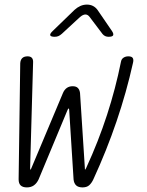

<svg xmlns="http://www.w3.org/2000/svg" viewBox="-20 -805 640 835"><path d="M97 10Q79 10 70 1.5Q61 -7 61 -25L68 -530Q69 -545 77 -552.5Q85 -560 100 -560Q112 -560 118 -554Q124 -548 124 -536L111 -75Q111 -67 112.5 -67Q114 -67 117 -75L254 -401Q260 -415 270.5 -422.5Q281 -430 296 -430Q311 -430 318.5 -422.5Q326 -415 328 -401L349 -75Q349 -67 350 -67Q351 -67 355 -75Q408 -190 445.5 -305.5Q483 -421 506 -536Q508 -548 517 -554Q526 -560 538 -560Q553 -560 557.5 -552.5Q562 -545 558 -530Q530 -404 487 -277.5Q444 -151 386 -25Q378 -8 367.5 1Q357 10 339 10Q321 10 311.5 1.5Q302 -7 300 -24L281 -325Q281 -333 278.5 -333Q276 -333 273 -325L148 -25Q140 -8 127.5 1Q115 10 97 10ZM218 -645Q201 -645 198.5 -651.5Q196 -658 210 -671L304 -762Q316 -773 329.5 -779Q343 -785 358 -785Q373 -785 384.5 -779Q396 -773 404 -762L467 -670Q475 -658 472 -651.5Q469 -645 452 -645Q444 -645 437.5 -648Q431 -651 426 -657L370 -731Q362 -742 351.5 -742Q341 -742 328 -731L249 -658Q241 -651 234 -648Q227 -645 218 -645Z"/></svg>

Font: Maple Mono NL Thin
Style: Italic
Weight: 250
Italic angle: -10°
Monospace: yes
Designer: subframe7536
Version: Version 7.000